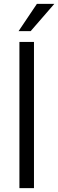

<svg xmlns="http://www.w3.org/2000/svg" viewBox="-20 -965 299 985"><path d="M154.3 -750V0H79.6V-750ZM75.2 -805.2 169.4 -945.3H258.8L137.2 -805.2Z"/></svg>

Font: Vazirmatn RD Light
Style: Regular
Weight: 300
Designer: Saber Rastikerdar
Foundry: Saber Rastikerdar
Version: Version 32.102